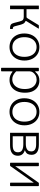

<svg xmlns="http://www.w3.org/2000/svg" viewBox="1374 -1954 745 3533"><g transform="rotate(90 1746.5 -187.5)"><path d="M83 0V-530H149V-303H305L319 -290Q372 -290 396.5 -268Q421 -246 433 -201L463 -88Q469 -67 478.5 -59Q488 -51 505 -51Q514 -51 514 -43V-7Q514 -3 512.5 -1.5Q511 0 507 0H484Q454 0 433 -15.5Q412 -31 402 -72L375 -176Q363 -223 345 -237.5Q327 -252 290 -252H149V0ZM287 -278V-303Q300 -303 306 -308Q312 -313 319 -325L439 -522Q442 -526 445 -528Q448 -530 454 -530H501Q505 -530 506.5 -527.5Q508 -525 505 -521L368 -299Q364 -293 365 -289Q366 -285 374 -281Z M845 10Q771 10 714.5 -24.5Q658 -59 627 -120.5Q596 -182 596 -262Q596 -344 627.5 -406.5Q659 -469 715.5 -504.5Q772 -540 846 -540Q921 -540 976.5 -505Q1032 -470 1063 -407.5Q1094 -345 1094 -264Q1094 -183 1062.5 -121.5Q1031 -60 975.5 -25Q920 10 845 10ZM847 -43Q903 -43 943 -70Q983 -97 1004.5 -147Q1026 -197 1026 -264Q1026 -332 1004 -382.5Q982 -433 941.5 -460.5Q901 -488 846 -488Q791 -488 750 -460.5Q709 -433 686.5 -382.5Q664 -332 664 -264Q664 -197 686.5 -147Q709 -97 750 -70Q791 -43 847 -43Z M1279 -530Q1291 -530 1291 -517V-471Q1291 -463 1294.5 -462Q1298 -461 1304 -467Q1314 -478 1332.5 -495Q1351 -512 1383 -526Q1415 -540 1463 -540Q1526 -540 1576 -510.5Q1626 -481 1656 -422.5Q1686 -364 1686 -274Q1686 -186 1657 -122.5Q1628 -59 1575.5 -24.5Q1523 10 1452 10Q1404 10 1368 -5Q1332 -20 1308 -40Q1299 -48 1296 -46Q1293 -44 1293 -33V153Q1293 165 1282 165H1237Q1227 165 1227 154V-516Q1227 -524 1230 -527Q1233 -530 1241 -530H1279ZM1293 -112Q1326 -79 1361 -60Q1396 -41 1438 -41Q1491 -41 1531 -68Q1571 -95 1594.5 -146Q1618 -197 1618 -271Q1618 -348 1594 -395.5Q1570 -443 1530.5 -466Q1491 -489 1445 -489Q1400 -489 1365.5 -469Q1331 -449 1312 -420.5Q1293 -392 1293 -364V-112Z M2037 10Q1963 10 1906.5 -24.5Q1850 -59 1819 -120.5Q1788 -182 1788 -262Q1788 -344 1819.5 -406.5Q1851 -469 1907.5 -504.5Q1964 -540 2038 -540Q2113 -540 2168.5 -505Q2224 -470 2255 -407.5Q2286 -345 2286 -264Q2286 -183 2254.5 -121.5Q2223 -60 2167.5 -25Q2112 10 2037 10ZM2039 -43Q2095 -43 2135 -70Q2175 -97 2196.5 -147Q2218 -197 2218 -264Q2218 -332 2196 -382.5Q2174 -433 2133.5 -460.5Q2093 -488 2038 -488Q1983 -488 1942 -460.5Q1901 -433 1878.5 -382.5Q1856 -332 1856 -264Q1856 -197 1878.5 -147Q1901 -97 1942 -70Q1983 -43 2039 -43Z M2424 0V-530H2641Q2735 -530 2782 -495.5Q2829 -461 2829 -395Q2829 -351 2812 -322Q2795 -293 2751 -276Q2747 -275 2747 -272Q2747 -269 2751 -268Q2794 -257 2820 -224.5Q2846 -192 2846 -144Q2846 -71 2797 -35.5Q2748 0 2653 0ZM2648 -49Q2718 -49 2750 -71.5Q2782 -94 2782 -146Q2782 -198 2744 -221Q2706 -244 2633 -244H2487V-49ZM2631 -290Q2668 -290 2699 -299Q2730 -308 2748 -330Q2766 -352 2766 -390Q2766 -437 2732 -458.5Q2698 -480 2637 -480H2487V-290Z M3038 -518V-15Q3038 -6 3035 -3Q3032 0 3023 0H2987Q2979 0 2976.5 -2.5Q2974 -5 2974 -12V-518Q2974 -530 2984 -530H3028Q3038 -530 3038 -518ZM3405 -518V-15Q3405 -6 3402 -3Q3399 0 3390 0H3354Q3346 0 3343.5 -2.5Q3341 -5 3341 -12V-518Q3341 -530 3351 -530H3395Q3405 -530 3405 -518ZM3343 -527 3383 -496 3035 -4 2995 -34Z"/></g></svg>

Font: Libre Franklin Light
Style: Regular
Weight: 300
Designer: Pablo Impallari, Rodrigo Fuenzalida, Nhung Nguyen
Foundry: Impallari Type
Version: Version 3.000